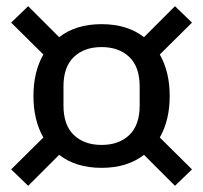

<svg xmlns="http://www.w3.org/2000/svg" viewBox="-20 -659 656 620"><path d="M308 -117Q225 -117 171 -159L71 -59L16 -112L120 -215Q88 -271 88 -349Q88 -427 120 -483L16 -586L71 -639L171 -539Q225 -581 308 -581Q391 -581 445 -539L545 -639L600 -586L496 -483Q528 -427 528 -349Q528 -271 496 -215L600 -112L545 -59L445 -159Q391 -117 308 -117ZM308 -191Q364 -191 397.5 -223Q431 -255 431 -318V-380Q431 -443 397.5 -475Q364 -507 308 -507Q252 -507 218.5 -475Q185 -443 185 -380V-318Q185 -255 218.5 -223Q252 -191 308 -191Z"/></svg>

Font: IBM Plex Sans Devanagari Text
Style: Regular
Weight: 450
Designer: Mike Abbink, Paul van der Laan, Pieter van Rosmalen, Erin McLaughlin
Foundry: Bold Monday
Version: Version 1.1